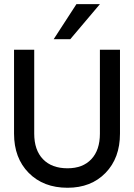

<svg xmlns="http://www.w3.org/2000/svg" viewBox="-20 -887 639 915"><path d="M456.1 -867.2 314.9 -700.2H235.8L344.2 -867.2ZM46.9 -649.9H143.1V-250Q143.1 -171.9 184.8 -128.4Q226.6 -85 301.8 -85Q374.5 -85 415.3 -128.4Q456.1 -171.9 456.1 -250V-649.9H551.8V-250Q551.8 -133.8 482.9 -63Q414.1 7.8 301.8 7.8Q187 7.8 116.9 -63Q46.9 -133.8 46.9 -250Z"/></svg>

Font: Overused Grotesk Medium
Style: Regular
Weight: 500
Version: Version 0.002